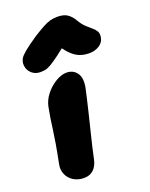

<svg xmlns="http://www.w3.org/2000/svg" viewBox="-150 -874 750 963"><g transform="rotate(-20 225.0 -393.0)"><path d="M129 10Q97 10 73 -5Q49 -20 38.5 -45Q28 -70 34 -98Q46 -158 53 -199.5Q60 -241 64 -271.5Q68 -302 72 -329Q76 -356 82 -386Q89 -421 112.5 -450.5Q136 -480 167 -498.5Q198 -517 225 -517Q260 -517 279.5 -491Q299 -465 290 -415Q286 -396 278 -361Q270 -326 259.5 -283Q249 -240 238.5 -197.5Q228 -155 219.5 -119Q211 -83 207 -62Q200 -28 180.5 -9Q161 10 129 10ZM104 -564Q84 -564 68.5 -573.5Q53 -583 44.5 -599Q36 -615 37 -635Q38 -647 44.5 -659Q51 -671 73.5 -690Q96 -709 145 -742Q177 -762 199 -774Q221 -786 239 -791Q257 -796 277 -796Q311 -796 330 -783.5Q349 -771 363 -748Q379 -720 396 -704.5Q413 -689 426 -678Q439 -667 445.5 -655Q452 -643 448 -622Q443 -597 420 -583Q397 -569 368 -569Q338 -569 314 -579Q290 -589 267.5 -613Q245 -637 219 -679L291 -677Q241 -635 210 -612Q179 -589 160.5 -578.5Q142 -568 129.5 -566Q117 -564 104 -564Z"/></g></svg>

Font: Shantell Sans ExtraBold
Style: Italic
Weight: 800
Italic angle: -11°
Designer: Stephen Nixon, Anya Danilova, Shantell Martin
Foundry: Arrow Type
Version: Version 1.011;[c5ecc13dd]